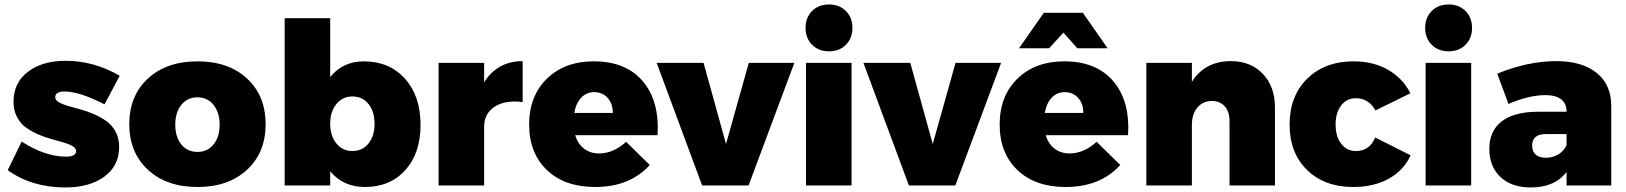

<svg xmlns="http://www.w3.org/2000/svg" viewBox="-20 -823 7216 852"><path d="M443.8 -359.9Q332.5 -417 266.1 -417Q225.1 -417 225.1 -391.1Q225.1 -378.9 240.7 -369.6Q256.3 -360.4 281.5 -353Q306.6 -345.7 336.7 -337.6Q366.7 -329.6 397 -316.4Q427.2 -303.2 452.4 -285.4Q477.5 -267.6 493.2 -238.3Q508.8 -209 508.8 -170.9Q508.8 -87.9 443.4 -39.6Q377.9 8.8 270 8.8Q121.1 8.8 14.2 -67.9L76.2 -194.8Q179.7 -127.9 272.9 -127.9Q317.9 -127.9 317.9 -152.8Q317.9 -165 302.5 -174.3Q287.1 -183.6 262.7 -190.7Q238.3 -197.8 208.5 -205.8Q178.7 -213.9 149.2 -226.8Q119.6 -239.7 95.2 -257.1Q70.8 -274.4 55.4 -303.7Q40 -333 40 -371.1Q40 -455.6 103.8 -504.4Q167.5 -553.2 272 -553.2Q396.5 -553.2 511.2 -486.8Z M1158.7 -272Q1158.7 -146 1076.2 -69.6Q993.7 6.8 856.4 6.8Q719.2 6.8 636.5 -69.6Q553.7 -146 553.7 -272Q553.7 -398.4 636.5 -474.6Q719.2 -550.8 856.4 -550.8Q993.7 -550.8 1076.2 -474.6Q1158.7 -398.4 1158.7 -272ZM856.4 -391.1Q811.5 -391.1 784.7 -357.7Q757.8 -324.2 757.8 -270Q757.8 -214.8 784.7 -181.9Q811.5 -148.9 856.4 -148.9Q900.9 -148.9 927.7 -182.1Q954.6 -215.3 954.6 -270Q954.6 -324.2 927.5 -357.7Q900.4 -391.1 856.4 -391.1Z M1594.2 -550.8Q1708 -550.8 1777.1 -473.6Q1846.2 -396.5 1846.2 -269Q1846.2 -143.6 1778.8 -68.4Q1711.4 6.8 1599.1 6.8Q1502.9 6.8 1445.3 -63V0H1243.2V-742.2H1445.3V-481Q1501.5 -550.8 1594.2 -550.8ZM1543.5 -152.8Q1588.4 -152.8 1615.2 -186.3Q1642.1 -219.7 1642.1 -273.9Q1642.1 -328.1 1615.2 -361.6Q1588.4 -395 1543.5 -395Q1500 -395 1472.7 -361.3Q1445.3 -327.6 1445.3 -273.9Q1445.3 -220.2 1472.7 -186.5Q1500 -152.8 1543.5 -152.8Z M2128.4 -458Q2188 -551.8 2299.3 -551.8V-370.1Q2221.7 -379.9 2175 -349.6Q2128.4 -319.3 2128.4 -259.8V0H1926.3V-543.9H2128.4Z M2615.2 -550.8Q2757.3 -550.8 2832.3 -462.6Q2907.2 -374.5 2897.9 -223.1H2532.2Q2544.4 -184.1 2572 -163.1Q2599.6 -142.1 2638.2 -142.1Q2702.1 -142.1 2758.3 -193.8L2863.3 -90.8Q2774.9 6.8 2621.1 6.8Q2485.4 6.8 2406.7 -68.6Q2328.1 -144 2328.1 -270Q2328.1 -397 2407 -473.9Q2485.8 -550.8 2615.2 -550.8ZM2699.2 -321.8Q2699.7 -362.3 2676.8 -388.2Q2653.8 -414.1 2617.2 -414.1Q2582 -414.1 2558.8 -389.2Q2535.6 -364.3 2528.3 -321.8Z M2894 -543.9H3102.1L3201.7 -184.1L3302.7 -543.9H3504.9L3301.8 0H3095.7Z M3583.7 -774.2Q3612.8 -803.2 3658.7 -803.2Q3704.6 -803.2 3733.6 -774.2Q3762.7 -745.1 3762.7 -699.2Q3762.7 -653.3 3733.6 -624.3Q3704.6 -595.2 3658.7 -595.2Q3612.8 -595.2 3583.7 -624.3Q3554.7 -653.3 3554.7 -699.2Q3554.7 -745.1 3583.7 -774.2ZM3556.6 -543.9H3758.8V0H3556.6Z M3811.5 -543.9H4019.5L4119.1 -184.1L4220.2 -543.9H4422.4L4219.2 0H4013.2Z M4698.7 -678.2 4635.7 -608.9H4502L4611.8 -766.1H4785.2L4895 -608.9H4760.7ZM4703.1 -550.8Q4845.2 -550.8 4920.2 -462.6Q4995.1 -374.5 4985.8 -223.1H4620.1Q4632.3 -184.1 4659.9 -163.1Q4687.5 -142.1 4726.1 -142.1Q4790 -142.1 4846.2 -193.8L4951.2 -90.8Q4862.8 6.8 4709 6.8Q4573.2 6.8 4494.6 -68.6Q4416 -144 4416 -270Q4416 -397 4494.9 -473.9Q4573.7 -550.8 4703.1 -550.8ZM4787.1 -321.8Q4787.6 -362.3 4764.6 -388.2Q4741.7 -414.1 4705.1 -414.1Q4669.9 -414.1 4646.7 -389.2Q4623.5 -364.3 4616.2 -321.8Z M5441.9 -551.8Q5529.8 -551.8 5583.7 -495.4Q5637.7 -439 5637.7 -345.2V0H5436V-287.1Q5436 -327.6 5414.6 -351.3Q5393.1 -375 5357.9 -375Q5316.9 -374.5 5293 -345.2Q5269 -315.9 5269 -269V0H5066.9V-543.9H5269V-460Q5327.1 -551.8 5441.9 -551.8Z M6083.5 -333Q6053.2 -387.2 5996.6 -387.2Q5956.1 -387.2 5931.4 -355Q5906.7 -322.8 5906.7 -271Q5906.7 -217.8 5931.4 -185.3Q5956.1 -152.8 5996.6 -152.8Q6057.6 -152.8 6082.5 -212.9L6239.7 -133.8Q6208.5 -66.4 6142.1 -29.8Q6075.7 6.8 5985.4 6.8Q5857.4 6.8 5780 -68.8Q5702.6 -144.5 5702.6 -270Q5702.6 -397 5780.8 -473.9Q5858.9 -550.8 5987.8 -550.8Q6073.2 -550.8 6138.7 -513.7Q6204.1 -476.6 6238.8 -409.2Z M6333.3 -774.2Q6362.3 -803.2 6408.2 -803.2Q6454.1 -803.2 6483.2 -774.2Q6512.2 -745.1 6512.2 -699.2Q6512.2 -653.3 6483.2 -624.3Q6454.1 -595.2 6408.2 -595.2Q6362.3 -595.2 6333.3 -624.3Q6304.2 -653.3 6304.2 -699.2Q6304.2 -745.1 6333.3 -774.2ZM6306.2 -543.9H6508.3V0H6306.2Z M6885.7 -551.8Q7000.5 -551.8 7065.2 -499.5Q7129.9 -447.3 7129.9 -353V0H6931.6V-60.1Q6879.4 8.8 6772.9 8.8Q6687 8.8 6637.9 -37.8Q6588.9 -84.5 6588.9 -162.1Q6588.9 -241.2 6642.6 -283.4Q6696.3 -325.7 6798.8 -327.1H6931.6V-329.1Q6931.6 -363.3 6907.7 -382.1Q6883.8 -400.9 6837.9 -400.9Q6764.6 -400.9 6673.8 -361.8L6624 -496.1Q6760.7 -551.8 6885.7 -551.8ZM6839.8 -123Q6870.6 -123 6895.5 -138.2Q6920.4 -153.3 6931.6 -179.2V-228H6839.8Q6778.8 -228 6778.8 -176.8Q6778.8 -150.9 6794.7 -137Q6810.5 -123 6839.8 -123Z"/></svg>

Font: Montserrat-Arabic ExtraBold
Style: Regular
Weight: 800
Designer: Mohamed Gaber
Foundry: Kief Type Foundry
Version: Version 5.008;PS 005.008;hotconv 1.0.88;makeotf.lib2.5.64775